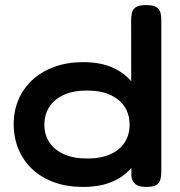

<svg xmlns="http://www.w3.org/2000/svg" viewBox="-20 -728 708 757"><path d="M307 9Q245 9 194.5 -9Q144 -27 108 -60.5Q72 -94 53 -139.5Q34 -185 34 -239Q34 -291 53 -335.5Q72 -380 108 -413Q144 -446 194.5 -464.5Q245 -483 307 -483Q372 -483 418 -464Q464 -445 494 -411.5Q524 -378 538 -334Q552 -290 552 -239Q553 -186 538.5 -141Q524 -96 494.5 -62.5Q465 -29 418.5 -10Q372 9 307 9ZM324 -103Q378 -103 415.5 -120Q453 -137 472 -167Q491 -197 491 -236Q491 -276 472 -306Q453 -336 415.5 -353.5Q378 -371 323 -371Q269 -371 231.5 -354Q194 -337 174.5 -306.5Q155 -276 155 -236Q155 -197 174.5 -167Q194 -137 232 -120Q270 -103 324 -103ZM557 9Q528 9 514.5 -1.5Q501 -12 498 -33L497 -647Q497 -664 500 -677.5Q503 -691 515.5 -699.5Q528 -708 555 -708Q584 -708 596.5 -700Q609 -692 612.5 -678.5Q616 -665 616 -648V-52Q616 -35 612.5 -21Q609 -7 597 1Q585 9 557 9Z"/></svg>

Font: Fredoka SemiExpanded Medium
Style: Regular
Weight: 500
Width: 6
Designer: Ben Nathan
Foundry: Milena B. Brandão, Ben Nathan
Version: Version 2.001